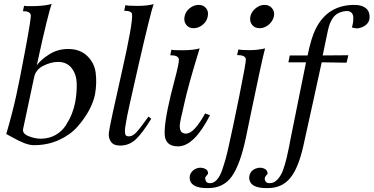

<svg xmlns="http://www.w3.org/2000/svg" viewBox="-20 -731 1907 980"><path d="M465 -249Q457 -210 434.5 -168Q412 -126 375.5 -84.5Q339 -43 281 -16.5Q223 10 154 10Q131 10 104 -0.5Q77 -11 47 -28Q17 -45 12 -47Q43 -153 63 -244Q79 -316 109.5 -479Q140 -642 137 -655Q133 -674 97 -674L103 -702Q110 -698 162.5 -700Q215 -702 244 -711Q236 -692 217 -614Q198 -536 183 -467L168 -398Q189 -427 232 -454Q275 -481 328 -481Q388 -481 425 -445.5Q462 -410 468.5 -358.5Q475 -307 465 -249ZM364 -210Q373 -261 371.5 -306.5Q370 -352 345.5 -383.5Q321 -415 276 -415Q241 -415 201.5 -395.5Q162 -376 154 -336L98 -73Q93 -49 126 -36Q159 -23 187 -23Q230 -23 263.5 -42Q297 -61 316.5 -92Q336 -123 347 -151Q358 -179 364 -210Z M764 -710Q748 -664 688 -403Q628 -142 624 -111Q620 -89 618.5 -77Q617 -65 618 -54Q619 -43 623.5 -39Q628 -35 638 -35Q657 -35 676 -55.5Q695 -76 738 -136L752 -125Q708 -53 674 -20.5Q640 12 593 12Q559 12 545.5 -8.5Q532 -29 536 -56Q542 -100 600.5 -357.5Q659 -615 654 -658Q653 -676 614 -676L620 -705Q627 -701 680.5 -701Q734 -701 764 -710Z M1040 -646Q1036 -622 1014.5 -604.5Q993 -587 968 -587Q944 -587 930.5 -604.5Q917 -622 922 -646Q926 -671 947.5 -688.5Q969 -706 994 -706Q1019 -706 1032.5 -688.5Q1046 -671 1040 -646ZM1052 -143Q971 16 889 16Q827 16 821 -39Q816 -98 852 -247Q857 -269 870 -317.5Q883 -366 888.5 -393Q894 -420 893 -429Q890 -449 849 -449L855 -478Q859 -474 914 -474.5Q969 -475 999 -484Q939 -290 918 -191Q916 -179 911.5 -161Q907 -143 904.5 -132Q902 -121 899.5 -106.5Q897 -92 897.5 -84Q898 -76 900.5 -67.5Q903 -59 909.5 -54.5Q916 -50 926 -49Q950 -48 975 -75.5Q1000 -103 1027 -152Z M1378 -647Q1372 -622 1351 -604.5Q1330 -587 1305 -587Q1280 -587 1266.5 -604.5Q1253 -622 1258 -647Q1263 -671 1284.5 -688.5Q1306 -706 1330 -706Q1355 -706 1369 -688.5Q1383 -671 1378 -647ZM1333 -484Q1325 -455 1306 -367.5Q1287 -280 1265 -173Q1243 -66 1235 -28Q1206 109 1163.5 169Q1121 229 1043 229Q959 231 949 186Q947 177 949 166Q951 155 961.5 143Q972 131 992 126Q1011 123 1027 130.5Q1043 138 1042 156Q1040 159 1037 162.5Q1034 166 1032 168Q1030 170 1028.5 173.5Q1027 177 1027.5 181.5Q1028 186 1030 192Q1035 204 1053 204Q1071 204 1087 186.5Q1103 169 1114 136.5Q1125 104 1132 78.5Q1139 53 1147 17Q1149 8 1150 3Q1166 -66 1201.5 -241.5Q1237 -417 1235 -430Q1231 -450 1190 -450L1197 -479Q1210 -475 1252.5 -475Q1295 -475 1333 -484Z M1842 -693Q1866 -678 1866.5 -646Q1867 -614 1838 -597Q1831 -593 1823.5 -590.5Q1816 -588 1810.5 -587Q1805 -586 1799 -586.5Q1793 -587 1789.5 -587.5Q1786 -588 1781.5 -589.5Q1777 -591 1776 -591Q1780 -603 1782 -616.5Q1784 -630 1783 -645Q1782 -660 1771.5 -668.5Q1761 -677 1741 -674Q1719 -671 1703 -661.5Q1687 -652 1677.5 -637Q1668 -622 1663 -608.5Q1658 -595 1654 -577L1627 -448L1758 -449L1749 -411L1622 -413Q1615 -382 1577.5 -209Q1540 -36 1528 15Q1503 127 1461 178Q1419 229 1347 229Q1262 231 1253 186Q1249 170 1258.5 151.5Q1268 133 1296 126Q1315 123 1330.5 130.5Q1346 138 1346 156Q1344 158 1339.5 163.5Q1335 169 1334 170.5Q1333 172 1331.5 179Q1330 186 1334 192Q1338 204 1357 204Q1379 204 1397 184.5Q1415 165 1425.5 135Q1436 105 1443.5 73Q1451 41 1457 11Q1458 2 1459 -2Q1475 -80 1504 -225Q1533 -370 1542 -413H1452L1459 -448H1550Q1569 -540 1591 -583Q1652 -706 1789 -706Q1822 -706 1842 -693Z"/></svg>

Font: GFS Artemisia
Style: Italic
Weight: 400
Italic angle: -12°
Designer: Takis Katsoulidis and George D. Matthiopoulos
Foundry: George Matthiopoulos and Takis Katsoulidis
Version: Version 1.0